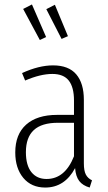

<svg xmlns="http://www.w3.org/2000/svg" viewBox="-20 -823 481 854"><path d="M185.1 -658.2 157.2 -645 83 -783.2 122.1 -803.2ZM282.2 -662.1 253.9 -649.9 186 -782.2 224.1 -801.8ZM353 -96.2Q353 -63.5 361.8 -46.6Q370.6 -29.8 389.2 -21L378.9 11.2Q348.1 2.4 332.5 -17.8Q316.9 -38.1 314 -75.2Q267.6 11.2 181.2 11.2Q119.6 11.2 83.7 -31.7Q47.9 -74.7 47.9 -145Q47.9 -225.6 96.4 -268.8Q145 -312 233.9 -312H309.1V-376Q309.1 -435.1 285.9 -464.6Q262.7 -494.1 212.9 -494.1Q159.7 -494.1 91.8 -464.8L78.1 -498Q152.8 -532.2 215.8 -532.2Q285.2 -532.2 319.1 -492.4Q353 -452.6 353 -378.9ZM187 -26.9Q269 -26.9 309.1 -127.9V-276.9H237.8Q165.5 -276.9 130.4 -244.4Q95.2 -211.9 95.2 -146Q95.2 -87.9 119.6 -57.4Q144 -26.9 187 -26.9Z"/></svg>

Font: Fira Sans Compressed ExtraLight
Style: Regular
Weight: 250
Width: 1
Designer: Carrois Corporate & Edenspiekermann AG
Foundry: Carrois Corporate GbR & Edenspiekermann AG
Version: Version 4.203;PS 004.203;hotconv 1.0.88;makeotf.lib2.5.64775